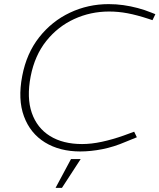

<svg xmlns="http://www.w3.org/2000/svg" viewBox="-20 -730 775 933"><path d="M370 6Q270 6 198.5 -38Q127 -82 96.5 -164.5Q66 -247 88 -361Q109 -471 170.5 -549Q232 -627 320 -668.5Q408 -710 508 -710Q545 -710 580 -705Q615 -700 649 -691Q683 -682 715 -669L735 -661L721 -632L703 -638Q645 -657 600 -665.5Q555 -674 510 -674Q420 -674 340.5 -637.5Q261 -601 205 -531Q149 -461 129 -359Q109 -255 134.5 -181.5Q160 -108 223 -69Q286 -30 379 -30Q424 -30 475 -41Q526 -52 580 -71L632 -90L645 -63L591 -41Q533 -16 477 -5Q421 6 370 6ZM250 183 325 43H372L281 183Z"/></svg>

Font: REM Medium Thin
Style: Italic
Weight: 250
Italic angle: -11°
Version: Version 1.005;gftools[0.9.28]